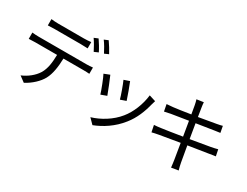

<svg xmlns="http://www.w3.org/2000/svg" viewBox="-82 -1488 2825 2193"><g transform="rotate(30 1330.0 -391.5)"><path d="M65 -415C93 -417 122 -418 152 -418H437C435 -322 426 -231 382 -160C343 -97 271 -39 193 -7L267 48C352 4 428 -68 464 -135C504 -209 518 -308 521 -418H786C810 -418 842 -417 864 -415V-498C839 -495 807 -493 786 -493H152C121 -493 93 -495 65 -498ZM177 -657C202 -659 235 -660 268 -660H609C638 -660 673 -659 702 -657V-740C673 -736 638 -734 609 -734H267C235 -734 205 -737 177 -740ZM701 -796C728 -758 762 -698 782 -657L836 -681C816 -722 779 -783 754 -818ZM811 -836C840 -798 872 -742 894 -698L948 -722C929 -759 890 -822 864 -858Z M1003 -497C1023 -462 1077 -324 1092 -272L1168 -300C1149 -352 1097 -483 1077 -526ZM1122 8 1188 75C1300 32 1422 -45 1514 -163C1586 -253 1629 -360 1656 -470C1660 -483 1664 -499 1671 -520L1585 -547C1570 -419 1518 -292 1447 -205C1365 -102 1238 -26 1122 8ZM1236 -551C1257 -506 1303 -379 1314 -334L1388 -360C1375 -404 1326 -536 1309 -576Z M1795 -279 1813 -191C1835 -197 1863 -203 1902 -210C1949 -218 2052 -236 2162 -254C2179 -153 2192 -70 2196 -48C2201 -18 2204 12 2208 46L2300 31C2291 3 2284 -32 2278 -61C2273 -84 2259 -167 2242 -267C2343 -283 2441 -299 2497 -307C2534 -313 2566 -319 2587 -321L2570 -405C2549 -399 2520 -392 2482 -385C2431 -376 2333 -359 2229 -342L2197 -533C2291 -548 2382 -562 2427 -569C2453 -573 2483 -578 2498 -579L2482 -663C2465 -658 2440 -652 2410 -647C2368 -639 2279 -624 2185 -608C2175 -666 2168 -708 2167 -719C2163 -741 2160 -769 2159 -788L2069 -775C2076 -754 2081 -731 2086 -706C2088 -693 2095 -652 2105 -596C2011 -581 1923 -568 1884 -564C1852 -561 1826 -559 1801 -557L1818 -468C1840 -473 1867 -479 1899 -485C1937 -492 2024 -506 2118 -520L2150 -329C2038 -311 1932 -294 1883 -288C1857 -284 1819 -280 1795 -279Z"/></g></svg>

Font: GenEiGothic-pro-Regular
Style: Regular
Weight: 400
Designer: Ryoko NISHIZUKA (kana & ideographs); Paul D. Hunt (Latin, Greek & Cyrillic); Wenlong ZHANG (bopomofo); Sandoll Communica
Foundry: Adobe Systems Incorporated; o_tamon
Version: Version 1.000.140830